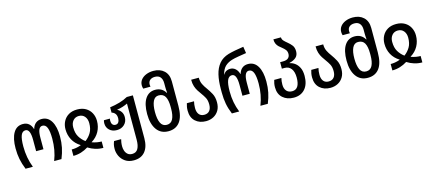

<svg xmlns="http://www.w3.org/2000/svg" viewBox="-66 -1463 5434 2406"><g transform="rotate(-15 2651.0 -260.0)"><path d="M100 0Q71 -72 58 -137Q45 -202 45 -278Q45 -405 87 -477.5Q129 -550 211 -550Q258 -550 288 -524.5Q318 -499 331 -454H334Q347 -500 378 -525Q409 -550 454 -550Q535 -550 578.5 -477.5Q622 -405 622 -278Q622 -203 608.5 -137Q595 -71 566 0H471Q497 -66 509 -135Q521 -204 521 -277Q521 -372 502.5 -419Q484 -466 443 -466Q411 -466 395.5 -431.5Q380 -397 380 -324V-178H285V-324Q285 -466 223 -466Q182 -466 163.5 -420Q145 -374 145 -276Q145 -129 195 0Z M721 0V-83Q748 -83 777.5 -87.5Q807 -92 843 -105V-108Q778 -148 744.5 -210Q711 -272 711 -348Q711 -404 735 -450Q759 -496 804.5 -523Q850 -550 915 -550Q980 -550 1026 -523Q1072 -496 1096 -450Q1120 -404 1120 -348Q1120 -272 1086 -210Q1052 -148 987 -108V-105Q1023 -93 1052.5 -88Q1082 -83 1110 -83V0Q1056 0 1007.5 -15Q959 -30 915 -58Q871 -30 822.5 -15Q774 0 721 0ZM915 -140Q961 -174 990 -222.5Q1019 -271 1019 -346Q1019 -399 991 -432.5Q963 -466 915 -466Q868 -466 839.5 -432.5Q811 -399 811 -346Q811 -271 840 -222.5Q869 -174 915 -140Z M1440 250Q1374 250 1330 220Q1286 190 1264 144.5Q1242 99 1242 51Q1242 18 1247 -4Q1252 -26 1261 -48H1353Q1348 -30 1344.5 -7Q1341 16 1341 44Q1341 72 1350.5 100.5Q1360 129 1382 148Q1404 167 1440 167Q1492 167 1515.5 125.5Q1539 84 1539 10V-460Q1511 -446 1475.5 -434.5Q1440 -423 1402 -418V-415Q1430 -401 1449.5 -373Q1469 -345 1469 -304Q1469 -245 1430.5 -208Q1392 -171 1334 -171Q1273 -171 1236.5 -205.5Q1200 -240 1200 -293Q1200 -315 1206 -333H1284Q1282 -326 1281 -318.5Q1280 -311 1280 -303Q1280 -275 1293.5 -257.5Q1307 -240 1333 -240Q1359 -240 1372 -260.5Q1385 -281 1385 -311Q1385 -350 1367.5 -371.5Q1350 -393 1323 -400V-469Q1390 -478 1450 -495.5Q1510 -513 1558 -540H1637V15Q1637 127 1586 188.5Q1535 250 1440 250Z M1954 10Q1855 10 1802 -64.5Q1749 -139 1749 -267Q1749 -397 1795 -466Q1841 -535 1923 -535Q2012 -535 2055 -461H2060Q2058 -482 2057 -501.5Q2056 -521 2056 -537V-587Q2056 -636 2033 -664.5Q2010 -693 1963 -693Q1923 -693 1899 -673Q1875 -653 1875 -615Q1875 -602 1878 -588H1784Q1777 -612 1777 -631Q1777 -673 1801.5 -704Q1826 -735 1868.5 -752.5Q1911 -770 1963 -770Q2049 -770 2101.5 -721Q2154 -672 2154 -583V-266Q2154 -127 2102 -58.5Q2050 10 1954 10ZM1954 -73Q2008 -73 2032.5 -121Q2057 -169 2057 -256V-280Q2057 -366 2032 -411Q2007 -456 1948 -456Q1898 -456 1874 -405.5Q1850 -355 1850 -266Q1850 -174 1874.5 -123.5Q1899 -73 1954 -73Z M2441 10Q2357 10 2303.5 -38.5Q2250 -87 2250 -176Q2250 -204 2254 -225.5Q2258 -247 2265 -270H2358Q2353 -249 2350.5 -228.5Q2348 -208 2348 -184Q2348 -132 2371.5 -102.5Q2395 -73 2440 -73Q2484 -73 2508 -101.5Q2532 -130 2532 -183Q2532 -236 2513.5 -270.5Q2495 -305 2471 -337Q2453 -362 2435 -389.5Q2417 -417 2405 -453.5Q2393 -490 2393 -540H2492Q2492 -490 2510.5 -453Q2529 -416 2554 -383Q2583 -343 2608 -297Q2633 -251 2633 -183Q2633 -122 2607.5 -79Q2582 -36 2538.5 -13Q2495 10 2441 10Z M2777 0Q2747 -72 2734.5 -139Q2722 -206 2722 -285V-335Q2722 -436 2741 -516.5Q2760 -597 2805.5 -652Q2851 -707 2931 -731Q2970 -742 3019.5 -751.5Q3069 -761 3131 -770L3144 -685Q3093 -677 3039 -668Q2985 -659 2953 -649Q2900 -633 2864 -600Q2828 -567 2809 -496H2812Q2831 -527 2854 -536.5Q2877 -546 2899 -546Q2938 -546 2966.5 -521Q2995 -496 3008 -450H3011Q3024 -496 3054.5 -521Q3085 -546 3130 -546Q3212 -546 3255 -474Q3298 -402 3298 -276Q3298 -201 3285 -136Q3272 -71 3243 0H3147Q3198 -130 3198 -276Q3198 -369 3179.5 -416Q3161 -463 3120 -463Q3057 -463 3057 -322V-180H2962V-322Q2962 -463 2900 -463Q2859 -463 2840 -416.5Q2821 -370 2821 -274Q2821 -199 2833.5 -132Q2846 -65 2872 0Z M3580 10Q3494 10 3438.5 -38.5Q3383 -87 3383 -176Q3383 -204 3387 -225Q3391 -246 3398 -269H3491Q3486 -249 3483.5 -228.5Q3481 -208 3481 -184Q3481 -132 3507 -102.5Q3533 -73 3580 -73Q3678 -73 3678 -225Q3678 -299 3647.5 -339.5Q3617 -380 3563 -380H3527V-464H3563Q3612 -464 3633.5 -484.5Q3655 -505 3655 -538Q3655 -571 3638 -592Q3621 -613 3598 -631Q3578 -646 3560 -662.5Q3542 -679 3530.5 -703Q3519 -727 3519 -762H3617Q3618 -735 3636.5 -715.5Q3655 -696 3681 -675Q3709 -653 3732.5 -623.5Q3756 -594 3756 -545Q3756 -494 3725 -466Q3694 -438 3639 -425V-421Q3676 -414 3708 -389.5Q3740 -365 3759.5 -323.5Q3779 -282 3779 -220Q3779 -111 3725.5 -50.5Q3672 10 3580 10Z M4055 10Q3971 10 3917.5 -38.5Q3864 -87 3864 -176Q3864 -204 3868 -225.5Q3872 -247 3879 -270H3972Q3967 -249 3964.5 -228.5Q3962 -208 3962 -184Q3962 -132 3985.5 -102.5Q4009 -73 4054 -73Q4098 -73 4122 -101.5Q4146 -130 4146 -183Q4146 -236 4127.5 -270.5Q4109 -305 4085 -337Q4067 -362 4049 -389.5Q4031 -417 4019 -453.5Q4007 -490 4007 -540H4106Q4106 -490 4124.5 -453Q4143 -416 4168 -383Q4197 -343 4222 -297Q4247 -251 4247 -183Q4247 -122 4221.5 -79Q4196 -36 4152.5 -13Q4109 10 4055 10Z M4541 10Q4442 10 4389 -64.5Q4336 -139 4336 -267Q4336 -397 4382 -466Q4428 -535 4510 -535Q4599 -535 4642 -461H4647Q4645 -482 4644 -501.5Q4643 -521 4643 -537V-587Q4643 -636 4620 -664.5Q4597 -693 4550 -693Q4510 -693 4486 -673Q4462 -653 4462 -615Q4462 -602 4465 -588H4371Q4364 -612 4364 -631Q4364 -673 4388.5 -704Q4413 -735 4455.5 -752.5Q4498 -770 4550 -770Q4636 -770 4688.5 -721Q4741 -672 4741 -583V-266Q4741 -127 4689 -58.5Q4637 10 4541 10ZM4541 -73Q4595 -73 4619.5 -121Q4644 -169 4644 -256V-280Q4644 -366 4619 -411Q4594 -456 4535 -456Q4485 -456 4461 -405.5Q4437 -355 4437 -266Q4437 -174 4461.5 -123.5Q4486 -73 4541 -73Z M4859 0V-83Q4886 -83 4915.5 -87.5Q4945 -92 4981 -105V-108Q4916 -148 4882.5 -210Q4849 -272 4849 -348Q4849 -404 4873 -450Q4897 -496 4942.5 -523Q4988 -550 5053 -550Q5118 -550 5164 -523Q5210 -496 5234 -450Q5258 -404 5258 -348Q5258 -272 5224 -210Q5190 -148 5125 -108V-105Q5161 -93 5190.5 -88Q5220 -83 5248 -83V0Q5194 0 5145.5 -15Q5097 -30 5053 -58Q5009 -30 4960.5 -15Q4912 0 4859 0ZM5053 -140Q5099 -174 5128 -222.5Q5157 -271 5157 -346Q5157 -399 5129 -432.5Q5101 -466 5053 -466Q5006 -466 4977.5 -432.5Q4949 -399 4949 -346Q4949 -271 4978 -222.5Q5007 -174 5053 -140Z"/></g></svg>

Font: Noto Sans Georgian Condensed Medium
Style: Regular
Weight: 500
Width: 3
Designer: Monotype Design Team, Akaki Razmadze
Foundry: Google LLC
Version: Version 2.005; ttfautohint (v1.8.4.7-5d5b)